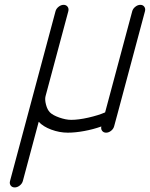

<svg xmlns="http://www.w3.org/2000/svg" viewBox="-20 -559 632 809"><path d="M265.4 0Q230.7 0 196.2 -12.8Q161.6 -25.6 143.1 -45.9L76.2 203.9Q73.2 214.8 63.1 222.8Q53 230.7 42 230.7Q31 230.7 25.1 222.8Q19.3 214.8 22.2 203.9Q54.2 84.7 118 -153.7Q181.9 -392.1 213.9 -511.5Q216.8 -522.5 226.9 -530.5Q237.1 -538.6 248 -538.6Q259 -538.6 264.9 -530.5Q270.8 -522.5 267.8 -511.5L171.9 -153.8Q168.2 -139.9 173.8 -118.2Q179.4 -96.4 190.7 -85.2Q202.4 -73.5 230 -63.7Q257.6 -54 279.8 -54Q310.8 -54 352.3 -63.4Q393.8 -72.8 422.9 -85.4L537.1 -511.5Q540 -522.5 550.2 -530.5Q560.3 -538.6 571.3 -538.6Q582.3 -538.6 588 -530.5Q593.8 -522.5 590.8 -511.5L473.1 -71.8Q473.1 -71.3 472.7 -70.2Q472.2 -69.1 472.2 -68.6L460.9 -26.9Q458 -15.9 448 -7.9Q438 0 427 0Q416.3 0 410.4 -7.7Q404.5 -15.4 407 -26.1Q372.8 -13.9 335.1 -7Q297.4 0 265.4 0Z"/></svg>

Font: Tecnico
Style: FinoInclinado
Weight: 400
Italic angle: -15°
Version: Version 1.3